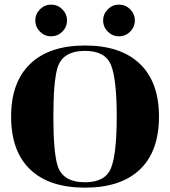

<svg xmlns="http://www.w3.org/2000/svg" viewBox="-20 -822 755 852"><path d="M357.4 10.7Q198.2 10.7 113.8 -70.1Q29.3 -150.9 29.3 -304.7Q29.3 -458 114.7 -539.3Q199.5 -620.1 357.4 -620.1Q515.1 -620.1 600.1 -539.3Q685.5 -458 685.5 -304.7Q685.5 -150.9 601.1 -70.1Q516.1 10.7 357.4 10.7ZM357.4 -13.2Q446.5 -13.2 472.2 -75.2Q498 -138.4 498 -304.7Q498 -471.4 472.2 -534.2Q446.5 -596.2 357.4 -596.2Q256.3 -596.2 234.4 -518.8Q216.8 -456.8 216.8 -304.7Q216.8 -152.6 234.4 -90.6Q256.3 -13.2 357.4 -13.2ZM458.5 -681.6Q437.7 -702.4 437.7 -731.2Q437.7 -760 458.5 -780.8Q479.2 -801.5 508.1 -801.5Q536.9 -801.5 557.6 -780.8Q578.4 -760 578.4 -731.2Q578.4 -702.4 557.6 -681.6Q536.9 -660.9 508.1 -660.9Q479.2 -660.9 458.5 -681.6ZM157.5 -681.6Q136.7 -702.4 136.7 -731.2Q136.7 -760 157.5 -780.8Q178.2 -801.5 207 -801.5Q235.8 -801.5 256.6 -780.8Q277.3 -760 277.3 -731.2Q277.3 -702.4 256.6 -681.6Q235.8 -660.9 207 -660.9Q178.2 -660.9 157.5 -681.6Z"/></svg>

Font: itsadzoke
Style: Regular
Weight: 700
Width: 7
Version: Version 0.45